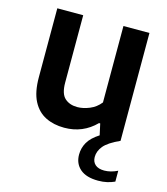

<svg xmlns="http://www.w3.org/2000/svg" viewBox="-113 -634 818 938"><g transform="rotate(15 296.0 -165.0)"><path d="M243.5 9.5Q190 9.5 148.8 -11Q107.5 -31.5 84 -76.8Q60.5 -122 60.5 -197V-545.5H191.5V-205Q191.5 -148.5 215.8 -126.5Q240 -104.5 279 -104.5Q308.5 -104.5 340.8 -117.8Q373 -131 395 -159V-545.5H526.5V0Q468 26.5 446.5 52.8Q425 79 425 108.5Q425 133 440.8 147Q456.5 161 486.5 161Q519 161 553.5 144V199Q536 207 515.5 211.8Q495 216.5 470.5 216.5Q410.5 216.5 379.2 189.5Q348 162.5 348 117Q348 83.5 364.5 54.8Q381 26 421 0.5L408.5 -56.5H402.5Q337.5 9.5 243.5 9.5Z"/></g></svg>

Font: Encode Sans SmBold
Style: Regular
Weight: 600
Designer: Multiple Designers
Foundry: Impallari Type
Version: Version 3.002; ttfautohint (v1.8.3) -l 8 -r 50 -G 200 -x 14 